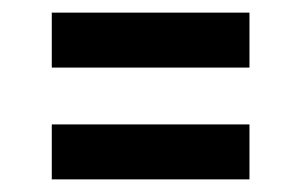

<svg xmlns="http://www.w3.org/2000/svg" viewBox="-20 -428 476 304"><path d="M375 -144H62V-231H375ZM375 -321H62V-408H375Z"/></svg>

Font: Raleway
Style: Bold
Weight: 700
Designer: Matt McInerney, Pablo Impallari, Rodrigo Fuenzalida
Foundry: Matt McInerney, Pablo Impallari, Rodrigo Fuenzalida
Version: Version 3.000